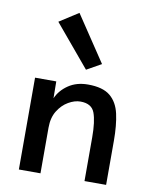

<svg xmlns="http://www.w3.org/2000/svg" viewBox="-89 -878 753 945"><g transform="rotate(10 287.5 -405.5)"><path d="M71 0V-459H177L178 -375Q196 -416 236.5 -443.5Q277 -471 334 -471Q408 -471 445 -440.5Q482 -410 494.5 -354Q507 -298 507 -221V0H399V-218Q399 -298 383.5 -340Q368 -382 312 -382Q283 -382 252 -364Q221 -346 200 -312Q179 -278 179 -228V0ZM311 -541 136 -750 231 -811 384 -582Z"/></g></svg>

Font: Alata
Style: Regular
Weight: 400
Designer: Spyros Zevelakis, Eben Sorkin
Foundry: Spyros Zevelakis
Version: Version 1.005; ttfautohint (v1.8.4.7-5d5b)